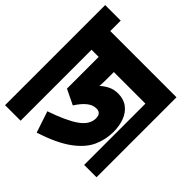

<svg xmlns="http://www.w3.org/2000/svg" viewBox="-140 -834 1066 1066"><g transform="rotate(-45 393.0 -301.0)"><path d="M76 -77H557V-325H503Q488 -325 473 -325.5Q458 -326 446 -327Q467 -304 478.5 -279Q490 -254 490 -224Q490 -180 467.5 -150Q445 -120 406.5 -105.5Q368 -91 321 -91Q260 -91 205 -116Q150 -141 102.5 -206Q55 -271 16 -390L142 -432Q180 -321 218 -267Q256 -213 305 -213Q346 -213 346 -250Q346 -279 324.5 -305Q303 -331 265 -355L308 -444H557V-500H0V-622H786V-500H704V20H76Z"/></g></svg>

Font: Noto Sans SemiCondensed ExtraBold
Style: Regular
Weight: 800
Width: 4
Designer: Monotype Design Team
Foundry: Monotype Imaging Inc.
Version: Version 2.013; ttfautohint (v1.8.4.7-5d5b)